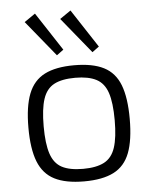

<svg xmlns="http://www.w3.org/2000/svg" viewBox="-53 -782 672 840"><g transform="rotate(-5 282.5 -362.0)"><path d="M283 -497Q364 -497 413 -472Q462 -447 483.5 -391Q505 -335 505 -242Q505 -149 483.5 -93Q462 -37 413 -12Q364 13 283 13Q202 13 153 -12Q104 -37 82 -93Q60 -149 60 -242Q60 -335 82 -391Q104 -447 153 -472Q202 -497 283 -497ZM283 -442Q224 -442 190 -424Q156 -406 141.5 -362.5Q127 -319 127 -242Q127 -166 141.5 -122Q156 -78 190 -60Q224 -42 283 -42Q341 -42 375.5 -60Q410 -78 424.5 -122Q439 -166 439 -242Q439 -319 424.5 -362.5Q410 -406 375.5 -424Q341 -442 283 -442ZM288 -737 398 -569 368 -547 240 -704ZM132 -737 242 -569 212 -547 84 -704Z"/></g></svg>

Font: Exo 2 Light
Style: Regular
Weight: 300
Designer: Natanael Gama
Foundry: Natanael Gama
Version: Version 2.010